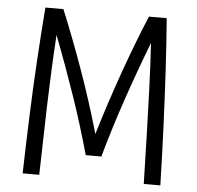

<svg xmlns="http://www.w3.org/2000/svg" viewBox="-51 -745 818 796"><g transform="rotate(5 358.5 -346.5)"><path d="M72 0Q75 -118 79.5 -239Q84 -360 91 -475.5Q98 -591 106 -693H181Q225 -587 272 -456Q319 -325 358 -189Q399 -325 445.5 -455.5Q492 -586 537 -693H611Q619 -591 625.5 -475.5Q632 -360 637 -239Q642 -118 645 0H576Q574 -93 571 -192.5Q568 -292 564.5 -391.5Q561 -491 555 -585Q508 -463 466.5 -341.5Q425 -220 391 -98H326Q292 -220 250.5 -341Q209 -462 162 -584Q153 -444 148.5 -291.5Q144 -139 141 0Z"/></g></svg>

Font: Ubuntu Sans Condensed
Style: Regular
Weight: 400
Width: 3
Designer: Dalton Maag Ltd
Foundry: Dalton Maag Ltd
Version: Version 1.006; ttfautohint (v1.8.4.7-5d5b)